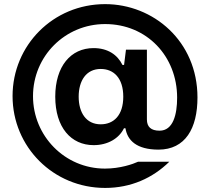

<svg xmlns="http://www.w3.org/2000/svg" viewBox="-20 -736 1028 940"><path d="M494.6 184.1C621.6 184.1 728 135.3 809.1 55.7H656.2C630.9 67.4 568.4 89.4 493.7 89.4C297.4 89.4 141.6 -70.3 141.6 -265.1C141.6 -460.9 298.3 -618.2 494.6 -618.2C699.2 -618.2 847.2 -460.4 847.2 -257.8C847.2 -175.3 827.6 -96.2 761.2 -96.2C718.8 -96.2 699.2 -115.2 699.2 -151.4V-492.7H596.7L587.4 -418H579.6C555.2 -467.8 507.8 -500.5 438 -500.5C326.7 -500.5 250.5 -411.6 250.5 -262.7C250.5 -111.8 328.1 -25.4 438.5 -25.4C507.8 -25.4 562.5 -58.1 586.9 -107.9H594.2C604 -48.3 648.9 -3.9 755.4 -3.4C887.7 -3.4 946.8 -107.9 946.8 -258.8C946.8 -534.7 730.5 -715.8 494.6 -715.8C239.7 -715.8 41.5 -513.7 41.5 -265.6C41.5 -17.1 240.7 184.1 494.6 184.1ZM365.2 -262.7C365.2 -340.8 401.9 -398.4 473.1 -398.4C536.6 -398.4 583.5 -354 583.5 -262.7C583.5 -171.4 536.6 -127.4 473.1 -127.4C401.9 -127.4 365.2 -184.6 365.2 -262.7Z"/></svg>

Font: Faust Sans Bold
Style: Regular
Weight: 700
Designer: Andreas Faust
Version: Version 1.003;Glyphs 3.1.2 (3151)